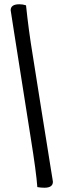

<svg xmlns="http://www.w3.org/2000/svg" viewBox="-20 -762 303 900"><path d="M155 115Q150 45 124 -116Q83 -380 46 -611Q30 -710 30 -714Q30 -742 71 -742Q87 -742 102 -737Q114 -621 133 -506Q155 -365 174 -247.5Q193 -130 202 -73Q211 -16 217.5 24.5Q224 65 226 76.5Q228 88 228 90Q228 118 188 118Q172 118 155 115Z"/></svg>

Font: Overlock
Style: Bold
Weight: 700
Designer: Dario Muhafara
Foundry: Dario Manuel Muhafara
Version: Version 1.002